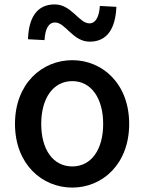

<svg xmlns="http://www.w3.org/2000/svg" viewBox="-20 -837 655 871"><path d="M308 14C444 14 566 -92 566 -275C566 -458 444 -564 308 -564C171 -564 48 -458 48 -275C48 -92 171 14 308 14ZM308 -82C221 -82 167 -158 167 -275C167 -391 221 -469 308 -469C394 -469 448 -391 448 -275C448 -158 394 -82 308 -82ZM387 -648C468 -648 504 -710 508 -806L433 -810C430 -761 414 -731 386 -731C338 -731 305 -817 228 -817C147 -817 110 -756 107 -659L182 -655C185 -706 200 -735 230 -735C277 -735 310 -648 387 -648Z"/></svg>

Font: Noto Sans JP Medium
Style: Regular
Weight: 500
Designer: Ryoko NISHIZUKA 西塚涼子 (kana, bopomofo & ideographs); Paul D. Hunt (Latin, Greek & Cyrillic); Sandoll Communications 산돌커뮤니
Foundry: Adobe
Version: Version 2.004;hotconv 1.0.118;makeotfexe 2.5.65603